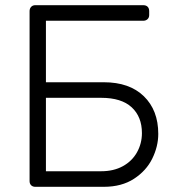

<svg xmlns="http://www.w3.org/2000/svg" viewBox="-20 -720 672 740"><path d="M116 0Q106 0 100 -6Q94 -12 94 -22V-677Q94 -687 100 -693.5Q106 -700 116 -700H532Q543 -700 549 -694Q555 -688 555 -677V-662Q555 -652 548.5 -646Q542 -640 532 -640H157V-403H380Q479 -403 534.5 -349Q590 -295 590 -204Q590 -156 567 -109Q544 -62 496.5 -31Q449 0 380 0ZM370 -60Q418 -60 453.5 -79.5Q489 -99 508 -133Q527 -167 527 -207Q527 -270 487.5 -306.5Q448 -343 370 -343H157V-60Z"/></svg>

Font: Rubik AZ
Style: Regular
Weight: 300
Designer: Hubert and Fischer
Foundry: Hubert & Fischer
Version: Version 2.000